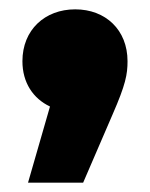

<svg xmlns="http://www.w3.org/2000/svg" viewBox="-20 -234 321 411"><path d="M221 11C249 -53 253 -75 253 -103C253 -170 206 -214 141 -214C76 -214 28 -170 28 -103C28 -57 51 -23 87 -6L40 157H158Z"/></svg>

Font: Montserrat-Alt1 ExtBd
Style: Regular
Weight: 800
Designer: Differentunic
Foundry: Differentunic
Version: Version 7.222